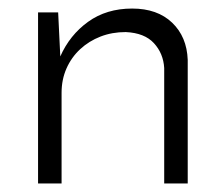

<svg xmlns="http://www.w3.org/2000/svg" viewBox="-20 -429 523 449"><path d="M69 -400H116L121 -297Q143 -347 186 -378Q229 -409 289 -409Q348 -409 382.5 -376Q417 -343 419 -289V0H364V-270Q362 -304 340 -328Q318 -352 274 -354Q242 -354 215 -343.5Q188 -333 167.5 -314Q147 -295 135.5 -269Q124 -243 124 -212V0H69Z"/></svg>

Font: Josefin Sans
Style: Regular
Weight: 400
Designer: Santiago Orozco
Foundry: Typemade
Version: Version 1.0